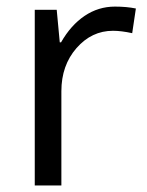

<svg xmlns="http://www.w3.org/2000/svg" viewBox="-20 -565 448 585"><path d="M330.1 -544.9Q365.7 -544.9 394 -539.1L382.8 -463.9Q349.6 -471.2 324.2 -471.2Q259.3 -471.2 213.1 -418.5Q167 -365.7 167 -287.1V0H85.9V-535.2H152.8L162.1 -436H166Q195.8 -488.3 237.8 -516.6Q279.8 -544.9 330.1 -544.9Z"/></svg>

Font: QFn2     
Style: Regular
Weight: 400
Foundry: Ascender Corporation
Version: Version 1.10